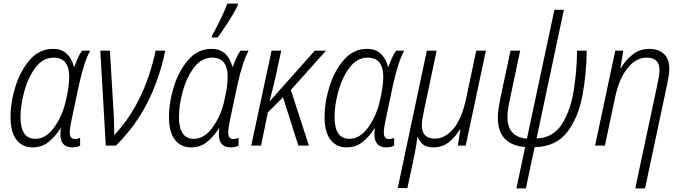

<svg xmlns="http://www.w3.org/2000/svg" viewBox="-20 -816 3815 1076"><path d="M319 -97H321Q305 10 386 10Q412 10 429 0V-43Q414 -37 400 -37Q371 -37 371 -73Q371 -99 381 -144L423 -342Q451 -469 485 -532H440Q427 -515 415.5 -489Q404 -463 397 -442H394Q384 -485 355.5 -513.5Q327 -542 277 -542Q201 -542 148 -481.5Q95 -421 67 -332.5Q39 -244 39 -158Q39 -76 72 -33Q105 10 162 10Q216 10 254 -22Q292 -54 319 -97ZM95 -160Q95 -228 116.5 -305.5Q138 -383 179.5 -438Q221 -493 281 -493Q368 -493 368 -384Q368 -330 347 -243Q327 -161 281.5 -99.5Q236 -38 178 -38Q95 -38 95 -160Z M630 0Q741 -111 807.5 -243.5Q874 -376 906 -532H852Q822 -389 763.5 -268.5Q705 -148 620 -59Q620 -84 619.5 -109.5Q619 -135 618 -163L596 -532H542L573 0Z M1200 -606Q1224 -638 1261 -696Q1298 -754 1312 -785L1313 -796H1254Q1240 -757 1214 -704Q1188 -651 1168 -616L1167 -606ZM1207 -97H1209Q1193 10 1274 10Q1300 10 1317 0V-43Q1302 -37 1288 -37Q1259 -37 1259 -73Q1259 -99 1269 -144L1311 -342Q1339 -469 1373 -532H1328Q1315 -515 1303.5 -489Q1292 -463 1285 -442H1282Q1272 -485 1243.5 -513.5Q1215 -542 1165 -542Q1089 -542 1036 -481.5Q983 -421 955 -332.5Q927 -244 927 -158Q927 -76 960 -33Q993 10 1050 10Q1104 10 1142 -22Q1180 -54 1207 -97ZM983 -160Q983 -228 1004.5 -305.5Q1026 -383 1067.5 -438Q1109 -493 1169 -493Q1256 -493 1256 -384Q1256 -330 1235 -243Q1215 -161 1169.5 -99.5Q1124 -38 1066 -38Q983 -38 983 -160Z M1443 0 1481 -186 1566 -271 1652 0H1711L1610 -312L1807 -532H1744L1493 -250H1491Q1507 -311 1524 -384L1556 -532H1502L1388 0Z M2079 -97H2081Q2065 10 2146 10Q2172 10 2189 0V-43Q2174 -37 2160 -37Q2131 -37 2131 -73Q2131 -99 2141 -144L2183 -342Q2211 -469 2245 -532H2200Q2187 -515 2175.5 -489Q2164 -463 2157 -442H2154Q2144 -485 2115.5 -513.5Q2087 -542 2037 -542Q1961 -542 1908 -481.5Q1855 -421 1827 -332.5Q1799 -244 1799 -158Q1799 -76 1832 -33Q1865 10 1922 10Q1976 10 2014 -22Q2052 -54 2079 -97ZM1855 -160Q1855 -228 1876.5 -305.5Q1898 -383 1939.5 -438Q1981 -493 2041 -493Q2128 -493 2128 -384Q2128 -330 2107 -243Q2087 -161 2041.5 -99.5Q1996 -38 1938 -38Q1855 -38 1855 -160Z M2263 238 2302 56Q2314 -4 2319 -47H2322Q2331 -22 2351.5 -6Q2372 10 2407 10Q2460 10 2496.5 -20Q2533 -50 2557 -91H2560L2546 0H2590L2703 -532H2649L2592 -263Q2567 -147 2520 -93Q2473 -39 2417 -39Q2344 -39 2344 -115Q2344 -141 2355 -191L2427 -532H2372L2209 238Z M2927 240 2976 9Q3096 6 3158.5 -75.5Q3221 -157 3244 -280.5Q3267 -404 3268 -532H3214Q3213 -420 3195 -307.5Q3177 -195 3128 -119Q3079 -43 2987 -40L3140 -761H3087L2933 -39Q2824 -48 2824 -160Q2824 -183 2828 -209Q2832 -235 2838 -262L2895 -532H2841L2784 -265Q2778 -234 2774 -207.5Q2770 -181 2770 -156Q2770 -5 2923 8L2874 240Z M3595 240 3717 -335Q3722 -358 3726.5 -384Q3731 -410 3731 -431Q3731 -486 3700.5 -514Q3670 -542 3619 -542Q3564 -542 3523.5 -509Q3483 -476 3460 -435H3457L3473 -532H3428L3315 0H3370L3427 -270Q3450 -377 3497.5 -435Q3545 -493 3604 -493Q3676 -493 3676 -423Q3676 -405 3672 -383Q3668 -361 3663 -338L3540 240Z"/></svg>

Font: Noto Sans UI SemiCondensed Light
Style: Italic
Weight: 300
Width: 4
Designer: Monotype Design Team
Foundry: Monotype Imaging Inc.
Version: 1.001